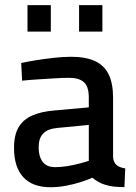

<svg xmlns="http://www.w3.org/2000/svg" viewBox="-20 -738 545 768"><path d="M182.1 10.9Q109.8 10.9 73 -29.4Q36.1 -69.6 36.1 -146.4Q36.1 -198.2 54.5 -229.1Q72.9 -260.1 108.7 -275.9Q144.5 -291.7 197.3 -296.1L335.2 -308.5V-347.4Q335.2 -391.6 315.7 -409.2Q296.2 -426.7 256.8 -426.7Q232.1 -426.7 197.7 -424.6Q163.4 -422.6 128.7 -420.3Q94.1 -418.1 68.5 -415.3L64.8 -486Q88.2 -491.2 122.5 -496.8Q156.8 -502.4 193.9 -506.6Q231 -510.9 263.7 -510.9Q323.5 -510.9 360.6 -493.4Q397.6 -475.9 415 -439.8Q432.3 -403.7 432.3 -347.4V-109.6Q434.3 -87.6 446.5 -77.6Q458.7 -67.7 481 -64.4L477.7 10.5Q453.8 10.5 435 8.3Q416.2 6.1 399.7 0.8Q385.8 -3.6 373.6 -10.4Q361.4 -17.1 349.6 -27.1Q332 -19.4 304.5 -10.3Q276.9 -1.2 245.2 4.8Q213.5 10.9 182.1 10.9ZM200.7 -69.4Q223.8 -69.4 248.7 -73.4Q273.6 -77.4 296.5 -83.5Q319.5 -89.5 335.2 -94.7V-238.3L208.8 -226.2Q170.9 -222.7 152.7 -203.9Q134.6 -185.2 134.6 -148.9Q134.6 -112.1 150.6 -90.8Q166.6 -69.4 200.7 -69.4ZM296.3 -611.6V-717.6H389.6V-611.6ZM90 -611.6V-717.6H183.3V-611.6Z"/></svg>

Font: TitilliumWeb ExtraLight
Style: Regular
Weight: 400
Designer: Mohamed Gaber, Accademia di Belle Arti di Urbino and others
Foundry: Kief Type Foundry, Accademia di Belle Arti di Urbino and others
Version: Version 3.000; ttfautohint (v1.8.2)